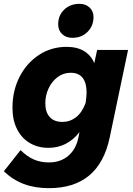

<svg xmlns="http://www.w3.org/2000/svg" viewBox="-43 -770 693 1000"><path d="M-23 122 64 12Q99 46 134 61Q169 76 212 76Q271 76 311.5 42.5Q352 9 365 -52L371 -82Q307 0 209 0Q154 0 111.5 -25.5Q69 -51 45.5 -98Q22 -145 22 -208Q22 -298 59 -370Q96 -442 160 -484Q224 -526 304 -526Q359 -526 395.5 -503.5Q432 -481 448 -441L463 -510H624L528 -52Q472 210 212 210Q139 210 81.5 188.5Q24 167 -23 122ZM193 -232Q193 -186 216 -160.5Q239 -135 282 -135Q321 -135 352.5 -159Q384 -183 403 -234Q405 -248 406.5 -263.5Q408 -279 408 -286Q408 -391 325 -391Q287 -391 257 -368.5Q227 -346 210 -309.5Q193 -273 193 -232ZM334 -573Q301 -573 280.5 -592.5Q260 -612 260 -643Q260 -690 291.5 -720Q323 -750 371 -750Q403 -750 423.5 -731Q444 -712 444 -681Q444 -635 413 -604Q382 -573 334 -573Z"/></svg>

Font: Wix Madefor Text ExtraBold
Style: Italic
Weight: 800
Italic angle: -12°
Designer: Dalton Maag Ltd
Foundry: Dalton Maag Ltd
Version: Version 3.100